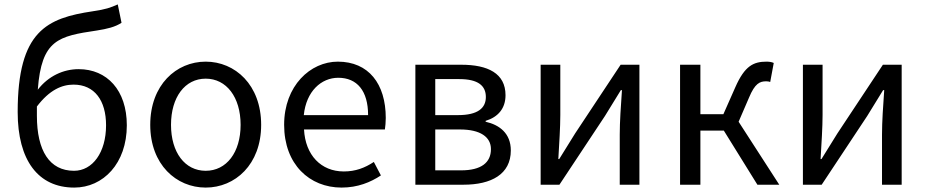

<svg xmlns="http://www.w3.org/2000/svg" viewBox="-20 -836 4193 869"><path d="M316 13C447 13 554 -96 554 -269C554 -428 464 -523 336 -523C267 -523 199 -492 151 -430C168 -657 244 -672 419 -698C464 -705 502 -714 530 -733L513 -816C479 -801 460 -794 400 -785C193 -754 60 -697 60 -329C60 -110 153 13 316 13ZM147 -354C204 -429 260 -453 313 -453C408 -453 460 -381 460 -269C460 -146 399 -63 315 -63C204 -63 147 -154 147 -312Z M911 13C1044 13 1162 -91 1162 -271C1162 -452 1044 -557 911 -557C778 -557 660 -452 660 -271C660 -91 778 13 911 13ZM911 -63C817 -63 754 -146 754 -271C754 -396 817 -480 911 -480C1005 -480 1069 -396 1069 -271C1069 -146 1005 -63 911 -63Z M1526 13C1599 13 1657 -11 1704 -42L1672 -103C1631 -76 1589 -60 1536 -60C1433 -60 1362 -134 1356 -250H1722C1724 -264 1726 -282 1726 -302C1726 -457 1648 -557 1509 -557C1385 -557 1266 -448 1266 -271C1266 -92 1381 13 1526 13ZM1355 -315C1366 -423 1434 -484 1511 -484C1596 -484 1646 -425 1646 -315Z M1860 0H2078C2203 0 2292 -47 2292 -155C2292 -233 2240 -271 2178 -285V-289C2234 -306 2268 -345 2268 -405C2268 -504 2188 -543 2068 -543H1860ZM1950 -315V-478H2059C2144 -478 2179 -448 2179 -397C2179 -347 2143 -315 2053 -315ZM1950 -65V-250H2062C2154 -250 2202 -216 2202 -161C2202 -100 2158 -65 2067 -65Z M2427 0H2512L2718 -311C2738 -344 2769 -394 2790 -428H2795C2790 -357 2785 -285 2785 -227V0H2874V-543H2789L2583 -232C2563 -199 2532 -149 2511 -116H2507C2511 -186 2516 -259 2516 -316V-543H2427Z M3058 0H3150V-245H3256L3408 0H3507L3323 -285L3370 -394C3397 -459 3419 -468 3448 -468C3456 -468 3460 -467 3466 -465L3482 -551C3474 -555 3462 -557 3450 -557C3391 -557 3351 -539 3308 -441L3254 -319H3150V-543H3058Z M3614 0H3699L3905 -311C3925 -344 3956 -394 3977 -428H3982C3977 -357 3972 -285 3972 -227V0H4061V-543H3976L3770 -232C3750 -199 3719 -149 3698 -116H3694C3698 -186 3703 -259 3703 -316V-543H3614Z"/></svg>

Font: Noto Sans HK
Style: Regular
Weight: 400
Designer: Ryoko NISHIZUKA 西塚涼子 (kana, bopomofo & ideographs); Paul D. Hunt (Latin, Greek & Cyrillic); Sandoll Communications 산돌커뮤니
Foundry: Adobe
Version: Version 2.004;hotconv 1.0.118;makeotfexe 2.5.65603